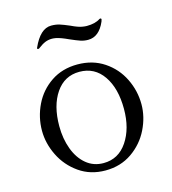

<svg xmlns="http://www.w3.org/2000/svg" viewBox="-106 -779 788 880"><g transform="rotate(-15 288.0 -339.0)"><path d="M52 -237Q52 -301 80 -359Q108 -417 161.5 -453Q215 -489 287 -489Q359 -489 413 -453Q467 -417 495.5 -359Q524 -301 524 -237Q524 -177 495.5 -119Q467 -61 413 -23.5Q359 14 287 14Q216 14 162.5 -23.5Q109 -61 80.5 -119Q52 -177 52 -237ZM441 -237Q441 -335 400 -394.5Q359 -454 287 -454Q216 -454 175 -394Q134 -334 134 -237Q134 -177 152.5 -127.5Q171 -78 205.5 -49.5Q240 -21 287 -21Q358 -21 399.5 -82.5Q441 -144 441 -237ZM281 -610Q247 -626 224 -631Q212 -633 205 -633Q188 -633 173 -627Q158 -621 137 -605Q136 -604 133 -604Q128 -604 128 -607L129 -611Q165 -692 217 -692Q239 -692 256.5 -686.5Q274 -681 302 -669Q335 -653 355 -650Q367 -648 375 -648Q416 -648 439 -664L443 -665Q448 -665 448 -660Q448 -658 445 -650Q417 -585 365 -585Q346 -585 329.5 -590.5Q313 -596 281 -610Z"/></g></svg>

Font: Shippori Mincho B1
Style: Regular
Weight: 400
Designer: FONTDASU
Foundry: FONTDASU / Google Inc. / but / Adobe
Version: Version 3.110; ttfautohint (v1.8.3)